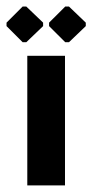

<svg xmlns="http://www.w3.org/2000/svg" viewBox="-59 -559 279 579"><path d="M9.3 -431.7H20.3L71 -480.3V-490.7L20.3 -539.3H9.3L-39.3 -490.7V-480.3ZM137.7 -431.7H149L199.7 -480.3V-490.7L149 -539.3H137.7L89 -490.7V-480.3ZM23.3 0H137V-390.7H23.3Z"/></svg>

Font: Jomhuria
Style: Regular
Weight: 400
Designer: Arabic design by Kourosh Beigpour, Latin design by Eben Sorkin, engineering by Lasse Fister and Khaled Hosney
Version: Version 1.0000